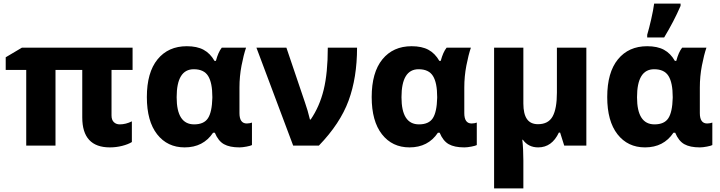

<svg xmlns="http://www.w3.org/2000/svg" viewBox="-20 -816 4035 1076"><path d="M719 -136V-20Q698 -7 664.5 1.5Q631 10 596 10Q441 10 441 -158V-424H291V0H127V-424H12V-495L103 -549H723V-424H605V-169Q605 -144 618 -131.5Q631 -119 651 -119Q685 -119 719 -136Z M803 -272Q803 -410 863 -483.5Q923 -557 1027 -557Q1084 -557 1121 -537Q1158 -517 1182 -475H1190Q1203 -524 1223 -549H1359Q1345 -508 1333.5 -448Q1322 -388 1322 -325V-182Q1322 -124 1363 -124Q1371 -124 1379 -125.5Q1387 -127 1392 -129V-3Q1385 1 1362 5.5Q1339 10 1322 10Q1267 10 1235 -8Q1203 -26 1184 -72H1174Q1119 10 1015 10Q918 10 860.5 -63.5Q803 -137 803 -272ZM1170 -267V-273Q1170 -352 1146.5 -390Q1123 -428 1066 -428Q970 -428 970 -271Q970 -119 1068 -119Q1123 -119 1145.5 -153.5Q1168 -188 1170 -267Z M1585 -549 1689 -242Q1705 -197 1717 -146H1721Q1771 -219 1794 -313Q1817 -407 1817 -549H1981Q1981 -381 1933.5 -252Q1886 -123 1767 0H1623L1417 -549Z M2063 -272Q2063 -410 2123 -483.5Q2183 -557 2287 -557Q2344 -557 2381 -537Q2418 -517 2442 -475H2450Q2463 -524 2483 -549H2619Q2605 -508 2593.5 -448Q2582 -388 2582 -325V-182Q2582 -124 2623 -124Q2631 -124 2639 -125.5Q2647 -127 2652 -129V-3Q2645 1 2622 5.5Q2599 10 2582 10Q2527 10 2495 -8Q2463 -26 2444 -72H2434Q2379 10 2275 10Q2178 10 2120.5 -63.5Q2063 -137 2063 -272ZM2430 -267V-273Q2430 -352 2406.5 -390Q2383 -428 2326 -428Q2230 -428 2230 -271Q2230 -119 2328 -119Q2383 -119 2405.5 -153.5Q2428 -188 2430 -267Z M3266 0H3142L3119 -73H3112Q3073 10 2996 10Q2941 10 2910 -33H2907Q2910 -10 2911.5 22Q2913 54 2913 84V240H2749V-549H2913V-236Q2913 -178 2933 -149Q2953 -120 2995 -120Q3053 -120 3077 -163.5Q3101 -207 3101 -297V-549H3266Z M3383 -272Q3383 -410 3443 -483.5Q3503 -557 3607 -557Q3664 -557 3701 -537Q3738 -517 3762 -475H3770Q3783 -524 3803 -549H3939Q3925 -508 3913.5 -448Q3902 -388 3902 -325V-182Q3902 -124 3943 -124Q3951 -124 3959 -125.5Q3967 -127 3972 -129V-3Q3965 1 3942 5.5Q3919 10 3902 10Q3847 10 3815 -8Q3783 -26 3764 -72H3754Q3699 10 3595 10Q3498 10 3440.5 -63.5Q3383 -137 3383 -272ZM3750 -267V-273Q3750 -352 3726.5 -390Q3703 -428 3646 -428Q3550 -428 3550 -271Q3550 -119 3648 -119Q3703 -119 3725.5 -153.5Q3748 -188 3750 -267ZM3607 -621Q3618 -658 3629.5 -708.5Q3641 -759 3646 -796H3794V-783Q3757 -697 3702 -606H3607Z"/></svg>

Font: Noto Sans UI ExtraBold
Style: Regular
Weight: 800
Designer: Monotype Design Team
Foundry: Monotype Imaging Inc.
Version: Version 1.001